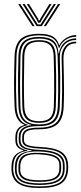

<svg xmlns="http://www.w3.org/2000/svg" viewBox="-20 -773 398 947"><path d="M175 154.2Q105.8 154.2 73 133.9Q40.2 113.5 36.8 67.8Q36.5 62.2 36.5 57.2Q36.5 52.2 36.8 45.2Q38.2 12.8 52.2 -4.6Q66.2 -22 95.2 -29.2V-31.5Q75.2 -37.8 65.9 -48.6Q56.5 -59.5 56 -79Q55.8 -84.2 55.8 -88.9Q55.8 -93.5 56 -98.5Q56.2 -121.5 66.9 -136.1Q77.5 -150.8 99.8 -156.2V-158.5Q78.5 -166 66.2 -187.5Q54 -209 52 -245.5Q50.8 -275.8 50 -305.5Q49.2 -335.2 49.4 -365.6Q49.5 -396 50.1 -428.1Q50.8 -460.2 51.8 -495Q53.8 -554.5 82.1 -580.4Q110.5 -606.2 173.2 -606.2Q217.5 -606.2 240.2 -593.2Q263 -580.2 271 -551.2H273.5Q280.5 -565.5 293.5 -576.5Q306.5 -587.5 322.9 -593.8Q339.2 -600 355.8 -600V-591.5Q324.5 -591.8 302.2 -575.4Q280 -559 272.8 -536.8H270Q262.8 -569.5 240.4 -584Q218 -598.5 173.2 -598.5Q115.5 -598.5 89.2 -574.6Q63 -550.8 61.5 -495.2Q60 -448.5 59.4 -407.1Q58.8 -365.8 59.2 -326.4Q59.8 -287 61.5 -245.8Q63.5 -207.2 77.5 -185.8Q91.5 -164.2 116.8 -158V-155.8Q88.5 -150 76.6 -136.5Q64.8 -123 64.5 -98.5Q64.2 -93.2 64.2 -88.9Q64.2 -84.5 64.5 -78.8Q65 -59.2 76.4 -48.4Q87.8 -37.5 114.5 -31.5V-28.8Q78 -24 62.6 -6.5Q47.2 11 45.8 45.2Q45.2 52.5 45.1 56.9Q45 61.2 45.5 67.8Q48.8 109.5 78.8 128Q108.8 146.5 175 146.5Q244.2 146.5 274.8 126.9Q305.2 107.2 307.2 62Q307.8 55.2 307.6 49.6Q307.5 44 307 36.8Q304.2 -1.5 273.8 -19.6Q243.2 -37.8 176 -40.2Q145.2 -41.8 126.4 -46Q107.5 -50.2 98.9 -58.2Q90.2 -66.2 89.8 -78.8Q89.5 -84 89.5 -89Q89.5 -94 89.5 -98.5Q90.2 -123.2 109.6 -133.4Q129 -143.5 173.2 -143.5Q231.8 -143.5 257.1 -168.1Q282.5 -192.8 284.5 -246.8Q286.2 -288.5 286.4 -324.2Q286.5 -360 285.8 -399Q285 -438 284 -489Q283.5 -523 302.6 -545.4Q321.8 -567.8 355.8 -567.5V-559.5Q323.2 -559.5 307.8 -537.8Q292.2 -516 293 -484.8Q294 -438.5 294.9 -400.2Q295.8 -362 295.8 -325.2Q295.8 -288.5 294 -246Q291.5 -187.2 263.8 -161.4Q236 -135.5 173.2 -135.5Q148.2 -135.5 131.8 -132.4Q115.2 -129.2 106.9 -121.2Q98.5 -113.2 98 -98.2Q98 -94.2 98 -89.5Q98 -84.8 98.2 -80Q98.8 -69 107.1 -62.4Q115.5 -55.8 132.8 -52.6Q150 -49.5 176.2 -48.2Q248 -45.2 280.1 -25.5Q312.2 -5.8 315.8 37Q316.2 44 316.4 49.9Q316.5 55.8 316 62Q314 111 281.2 132.6Q248.5 154.2 175 154.2ZM175 131.5Q214.2 131.5 239.6 124.5Q265 117.5 277.4 102.4Q289.8 87.2 290 62.8Q290.2 55.5 290.2 49.9Q290.2 44.2 289.8 36.8Q289 17 277.1 3.8Q265.2 -9.5 240.5 -16.8Q215.8 -24 176.2 -25.8Q117.2 -28.5 91.1 -11.6Q65 5.2 62.8 45.5Q62.2 52.2 62.1 57Q62 61.8 62.5 68.2Q64.5 102.2 91.1 116.9Q117.8 131.5 175 131.5ZM175 124Q120 124 96.4 110.6Q72.8 97.2 71 67.8Q70.8 62.2 70.9 57.5Q71 52.8 71.2 45.2Q72.5 5.5 98.5 -8Q124.5 -21.5 176 -19Q212.8 -17.5 235.5 -11Q258.2 -4.5 269.1 7.2Q280 19 281.2 36.8Q282 45 281.9 50.5Q281.8 56 281.5 62.2Q280 95.2 255.2 109.6Q230.5 124 175 124ZM175 116.2Q209 116.2 230.1 110.8Q251.2 105.2 261.5 93.2Q271.8 81.2 272.5 62Q272.8 55.8 272.8 49.8Q272.8 43.8 272.5 36.8Q271.8 21.5 262.1 11.6Q252.5 1.8 231.4 -3.9Q210.2 -9.5 174.8 -11.8Q125.8 -15 103.4 -0.9Q81 13.2 80 45.2Q79.8 52 79.8 57.1Q79.8 62.2 79.8 67.8Q80.5 92.2 102.6 104.2Q124.8 116.2 175 116.2ZM175 139.2Q113 139.2 84.4 122.6Q55.8 106 53.8 67.8Q53.5 61.8 53.5 57.1Q53.5 52.5 53.8 45.2Q54.8 9.8 74.2 -7.4Q93.8 -24.5 136 -29V-31.2Q103 -35.5 88.1 -46.5Q73.2 -57.5 72.5 -78.8Q72.5 -84.5 72.5 -89Q72.5 -93.5 72.5 -98.5Q72.8 -124.2 88.5 -138.1Q104.2 -152 133.8 -155.8V-157.5Q105 -162.8 88.9 -184.2Q72.8 -205.8 71.2 -246Q69.5 -285.5 69 -325Q68.5 -364.5 69.1 -406.4Q69.8 -448.2 71 -495Q72.5 -546.5 96.9 -568.6Q121.2 -590.8 173.2 -590.8Q221.5 -590.8 243.8 -571.6Q266 -552.5 268.5 -509.5H271Q274.2 -531.8 285.2 -548.4Q296.2 -565 314.2 -574.2Q332.2 -583.5 355.8 -584V-575.5Q317.8 -575.8 296 -550.8Q274.2 -525.8 275 -492.5Q276.2 -442.5 276.8 -401.9Q277.2 -361.2 276.8 -323.9Q276.2 -286.5 274.8 -246.2Q272.8 -196 249.2 -173.5Q225.8 -151 173 -151.2Q142 -151.2 121.9 -146.1Q101.8 -141 91.8 -129.6Q81.8 -118.2 81.2 -99Q81 -93.8 81.1 -88.9Q81.2 -84 81.2 -79Q82.2 -55.5 104.8 -45.6Q127.2 -35.8 175.8 -33.8Q216 -32 242.9 -24.4Q269.8 -16.8 283.6 -1.9Q297.5 13 298.5 36.8Q299 43.5 299 49.5Q299 55.5 299 62Q298 103.8 268.2 121.5Q238.5 139.2 175 139.2ZM173.2 -159.2Q221 -159.2 242.1 -180.1Q263.2 -201 265 -246.5Q266.8 -287.2 267 -324.6Q267.2 -362 266.6 -403.1Q266 -444.2 264.2 -496.5Q262.8 -544.2 240.4 -563.5Q218 -582.8 173.2 -582.8Q123.2 -582.8 102.5 -561.5Q81.8 -540.2 80.8 -494.8Q79.2 -424.5 79 -366.4Q78.8 -308.2 80.8 -245.2Q82.2 -200 104.1 -179.6Q126 -159.2 173.2 -159.2ZM173.2 -167Q130.2 -167 110.9 -185.9Q91.5 -204.8 90.2 -245.8Q88.5 -306.8 88.8 -365.9Q89 -425 90.2 -494.8Q91.2 -537.8 110.6 -556.4Q130 -575 173.2 -575Q215 -575 234.1 -556.5Q253.2 -538 254.5 -497Q256.2 -444.2 256.9 -402.9Q257.5 -361.5 257.1 -324.4Q256.8 -287.2 255.2 -247Q254 -206.8 235.2 -186.9Q216.5 -167 173.2 -167ZM173.2 -175Q210 -175 227.1 -192.2Q244.2 -209.5 245.5 -247.5Q246.8 -286.5 247.1 -323.6Q247.5 -360.8 246.9 -402.6Q246.2 -444.5 244.8 -497.2Q243.5 -534.8 225.9 -551Q208.2 -567.2 173.2 -567.2Q135.8 -567.2 118.2 -550.5Q100.8 -533.8 99.8 -494.5Q98.5 -426.5 98 -367Q97.5 -307.5 99.8 -245.8Q101.2 -208.8 118.5 -191.9Q135.8 -175 173.2 -175ZM69.8 -753H80.5L150.8 -644H140ZM91 -753H102L155.2 -669.5L166.5 -652.2H180.2L191.2 -669.5L244.8 -753H255.8L185.8 -644H161ZM112.2 -753H123.2L167.5 -681.2L170.5 -672.5H176.2L179.2 -681.2L223.5 -753H234.5L186.2 -675.8L178.5 -661.2H168.2L160.8 -675.8ZM266.2 -753H277L206.5 -644H196Z"/></svg>

Font: Big Shoulders Inline Text ExtraLight
Style: Regular
Weight: 250
Version: Version 2.002